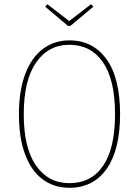

<svg xmlns="http://www.w3.org/2000/svg" viewBox="-20 -883 660 913"><path d="M551 -340Q551 -171 487.5 -80.5Q424 10 310 10Q237 10 183 -30Q129 -70 99.5 -148.5Q70 -227 70 -339Q70 -452 100 -531Q130 -610 184 -650.5Q238 -691 310 -691Q422 -691 486.5 -601.5Q551 -512 551 -340ZM93 -339Q93 -179 151.5 -95.5Q210 -12 310 -12Q414 -12 470.5 -95Q527 -178 527 -340Q527 -504 469.5 -587Q412 -670 310 -670Q210 -670 151.5 -585.5Q93 -501 93 -339ZM413 -863 424 -851 315 -760H303L195 -851L205 -863L309 -783Z"/></svg>

Font: Fira Sans Condensed Thin
Style: Regular
Weight: 250
Width: 3
Designer: Carrois Corporate & Edenspiekermann AG
Foundry: Carrois Corporate GbR & Edenspiekermann AG
Version: Version 4.203